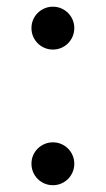

<svg xmlns="http://www.w3.org/2000/svg" viewBox="-20 -547 316 573"><path d="M73.9 -58.2Q73.9 -71.7 78.8 -83.3Q83.8 -94.8 92.5 -103.5Q101.2 -112.2 112.9 -117.2Q124.6 -122.2 137.8 -122.2Q151.3 -122.2 162.8 -117.2Q174.4 -112.2 183.1 -103.5Q191.8 -94.8 196.7 -83.3Q201.7 -71.7 201.7 -58.2Q201.7 -45.1 196.7 -33.4Q191.8 -21.7 183.1 -13Q174.4 -4.3 162.8 0.7Q151.3 5.7 137.8 5.7Q124.6 5.7 112.9 0.7Q101.2 -4.3 92.5 -13Q83.8 -21.7 78.8 -33.4Q73.9 -45.1 73.9 -58.2ZM73.9 -463.1Q73.9 -476.6 78.8 -488.1Q83.8 -499.6 92.5 -508.3Q101.2 -517 112.9 -522Q124.6 -527 137.8 -527Q151.3 -527 162.8 -522Q174.4 -517 183.1 -508.3Q191.8 -499.6 196.7 -488.1Q201.7 -476.6 201.7 -463.1Q201.7 -449.9 196.7 -438.2Q191.8 -426.5 183.1 -417.8Q174.4 -409.1 162.8 -404.1Q151.3 -399.1 137.8 -399.1Q124.6 -399.1 112.9 -404.1Q101.2 -409.1 92.5 -417.8Q83.8 -426.5 78.8 -438.2Q73.9 -449.9 73.9 -463.1Z"/></svg>

Font: Inter P
Style: Regular
Weight: 400
Designer: Rasmus Andersson
Foundry: rsms
Version: Version 3.018;git-588b23468